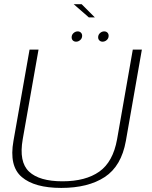

<svg xmlns="http://www.w3.org/2000/svg" viewBox="-20 -918 746 942"><path d="M280.5 4Q412.5 4 494 -49.5Q575.5 -103 597.5 -226.5L676 -674.5H631.5L554.5 -235Q534.5 -123.5 467.2 -76Q400 -28.5 286.5 -28.5Q173 -28.5 122.5 -76Q72 -123.5 91.5 -235L169 -674.5H125L46 -226.5Q24 -103 86.8 -49.5Q149.5 4 280.5 4ZM353.5 -713.5Q364.5 -713.5 373.8 -721.8Q383 -730 383 -742.5Q383 -752 376.8 -758Q370.5 -764 361.5 -764Q350 -764 340.8 -755.8Q331.5 -747.5 331.5 -735Q331.5 -725.5 337.5 -719.5Q343.5 -713.5 353.5 -713.5ZM483 -713.5Q495 -713.5 504 -721.8Q513 -730 513 -742.5Q513 -752 507 -758Q501 -764 491 -764Q480 -764 470.8 -755.8Q461.5 -747.5 461.5 -735Q461.5 -725.5 467.8 -719.5Q474 -713.5 483 -713.5ZM416 -832.5H445.5L380.5 -897.5H341.5Z"/></svg>

Font: Anybody SemiExpanded ExtraLight
Style: Italic
Weight: 250
Width: 6
Italic angle: -10°
Version: Version 1.113;gftools[0.9.25]